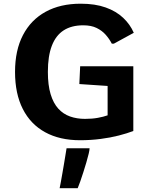

<svg xmlns="http://www.w3.org/2000/svg" viewBox="-20 -741 806 1028"><path d="M408.2 9.8Q299.8 9.8 221.7 -33Q143.6 -75.7 102.1 -157.5Q60.5 -239.3 60.5 -356Q60.5 -471.7 103 -553.2Q145.5 -634.8 224.4 -678Q303.2 -721.2 412.1 -721.2Q489.7 -721.2 546.1 -700.9Q602.5 -680.7 639.6 -645.5Q676.8 -610.4 696.3 -565.4L589.8 -507.3H578.6Q565.9 -532.2 546.1 -554.7Q526.4 -577.1 497.3 -591.3Q468.3 -605.5 425.8 -605.5Q362.8 -605.5 320.8 -578.4Q278.8 -551.3 257.6 -496.1Q236.3 -440.9 236.3 -356Q236.3 -285.2 251 -236.8Q265.6 -188.5 292 -159.4Q318.4 -130.4 355 -117.4Q391.6 -104.5 435.1 -104.5Q473.6 -104.5 503.9 -110.1Q534.2 -115.7 556.2 -123.5V-280.8L404.8 -291L409.2 -386.2H693.8V-39.6Q660.6 -26.9 616 -15.4Q571.3 -3.9 518.6 2.9Q465.8 9.8 408.2 9.8ZM299.3 266.6Q302.2 252.9 305.9 232.7Q309.6 212.4 313.7 188.7Q317.9 165 322 140.4Q326.2 115.7 329.8 93.3Q333.5 70.8 336.4 52.7H459.5V54.2Q459.5 62.5 454.8 82.3Q450.2 102.1 442.6 127.7Q435.1 153.3 426.5 180.2Q418 207 409.9 230Q401.9 252.9 396 266.6Z"/></svg>

Font: Comme
Style: Bold
Weight: 700
Version: Version 1.000;gftools[0.9.27]